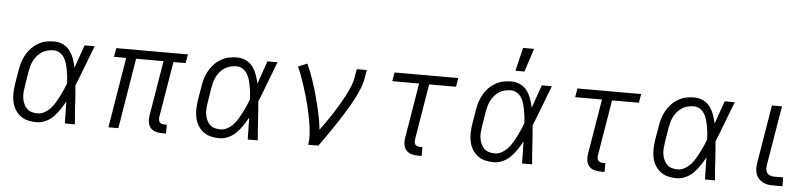

<svg xmlns="http://www.w3.org/2000/svg" viewBox="-45 -1000 5290 1255"><g transform="rotate(5 2600.0 -372.5)"><path d="M218 8Q189 8 161.5 1.5Q134 -5 112 -21.5Q90 -38 76 -61.5Q62 -85 56 -112.5Q50 -140 51 -169.5Q52 -199 56 -228L73 -328Q77 -354 85.5 -379Q94 -404 108 -428Q122 -452 141.5 -471.5Q161 -491 185.5 -504.5Q210 -518 236 -523Q262 -528 288 -528Q319 -528 346.5 -514.5Q374 -501 391 -477.5Q408 -454 418 -426Q428 -398 434 -369Q447 -407 460.5 -444.5Q474 -482 487 -520H553Q527 -454 502 -387Q477 -320 450 -254Q456 -191 459.5 -127Q463 -63 469 0H403Q402 -36 401.5 -72Q401 -108 400 -144Q385 -117 367.5 -90.5Q350 -64 328 -41.5Q306 -19 276.5 -5.5Q247 8 218 8ZM219 -50Q242 -50 264 -62Q286 -74 303 -92.5Q320 -111 332.5 -132Q345 -153 356 -174.5Q367 -196 377 -218.5Q387 -241 395 -263Q394 -285 391.5 -306.5Q389 -328 385 -349.5Q381 -371 375 -391.5Q369 -412 358 -429.5Q347 -447 329 -458.5Q311 -470 289 -470Q270 -470 250.5 -465.5Q231 -461 214 -450.5Q197 -440 183 -424.5Q169 -409 160 -391.5Q151 -374 146 -355.5Q141 -337 137 -318L121 -218Q118 -199 116.5 -179Q115 -159 118 -140Q121 -121 128.5 -104Q136 -87 149 -74Q162 -61 180.5 -55.5Q199 -50 219 -50Z M1042 8Q1020 8 1000 2.5Q980 -3 967 -17.5Q954 -32 950 -52.5Q946 -73 949 -94L1010 -462H830L754 0H689L765 -462H685L695 -520H1165L1155 -462H1075L1014 -94Q1013 -85 1014.5 -76.5Q1016 -68 1021 -61.5Q1026 -55 1034.5 -52.5Q1043 -50 1052 -50H1068L1067 8Z M1418 8Q1389 8 1361.5 1.5Q1334 -5 1312 -21.5Q1290 -38 1276 -61.5Q1262 -85 1256 -112.5Q1250 -140 1251 -169.5Q1252 -199 1256 -228L1273 -328Q1277 -354 1285.5 -379Q1294 -404 1308 -428Q1322 -452 1341.5 -471.5Q1361 -491 1385.5 -504.5Q1410 -518 1436 -523Q1462 -528 1488 -528Q1519 -528 1546.5 -514.5Q1574 -501 1591 -477.5Q1608 -454 1618 -426Q1628 -398 1634 -369Q1647 -407 1660.5 -444.5Q1674 -482 1687 -520H1753Q1727 -454 1702 -387Q1677 -320 1650 -254Q1656 -191 1659.5 -127Q1663 -63 1669 0H1603Q1602 -36 1601.5 -72Q1601 -108 1600 -144Q1585 -117 1567.5 -90.5Q1550 -64 1528 -41.5Q1506 -19 1476.5 -5.5Q1447 8 1418 8ZM1419 -50Q1442 -50 1464 -62Q1486 -74 1503 -92.5Q1520 -111 1532.5 -132Q1545 -153 1556 -174.5Q1567 -196 1577 -218.5Q1587 -241 1595 -263Q1594 -285 1591.5 -306.5Q1589 -328 1585 -349.5Q1581 -371 1575 -391.5Q1569 -412 1558 -429.5Q1547 -447 1529 -458.5Q1511 -470 1489 -470Q1470 -470 1450.5 -465.5Q1431 -461 1414 -450.5Q1397 -440 1383 -424.5Q1369 -409 1360 -391.5Q1351 -374 1346 -355.5Q1341 -337 1337 -318L1321 -218Q1318 -199 1316.5 -179Q1315 -159 1318 -140Q1321 -121 1328.5 -104Q1336 -87 1349 -74Q1362 -61 1380.5 -55.5Q1399 -50 1419 -50Z M2000 0Q2005 -34 2003 -67.5Q2001 -101 1996 -133.5Q1991 -166 1984.5 -197.5Q1978 -229 1970 -260.5Q1962 -292 1953 -323Q1944 -354 1934 -384.5Q1924 -415 1913 -445Q1902 -475 1889 -504L1948 -528Q1971 -478 1988.5 -426.5Q2006 -375 2020.5 -321.5Q2035 -268 2047 -214Q2059 -160 2065 -104Q2086 -133 2106 -161.5Q2126 -190 2145 -219.5Q2164 -249 2182 -279.5Q2200 -310 2216 -340.5Q2232 -371 2245.5 -403Q2259 -435 2264 -468L2273 -520H2339L2330 -468Q2325 -436 2313 -405Q2301 -374 2286 -343.5Q2271 -313 2254 -284Q2237 -255 2219 -226Q2201 -197 2182.5 -168.5Q2164 -140 2144.5 -111.5Q2125 -83 2105.5 -55.5Q2086 -28 2066 0Z M2745 8H2719Q2698 8 2678 2.5Q2658 -3 2644.5 -17.5Q2631 -32 2627 -52.5Q2623 -73 2626 -94L2687 -462H2511L2521 -520H2939L2929 -462H2753L2692 -94Q2691 -85 2692 -76.5Q2693 -68 2698.5 -61.5Q2704 -55 2712 -52.5Q2720 -50 2729 -50H2745Z M3218 8Q3189 8 3161.5 1.5Q3134 -5 3112 -21.5Q3090 -38 3076 -61.5Q3062 -85 3056 -112.5Q3050 -140 3051 -169.5Q3052 -199 3056 -228L3073 -328Q3077 -354 3085.5 -379Q3094 -404 3108 -428Q3122 -452 3141.5 -471.5Q3161 -491 3185.5 -504.5Q3210 -518 3236 -523Q3262 -528 3288 -528Q3319 -528 3346.5 -514.5Q3374 -501 3391 -477.5Q3408 -454 3418 -426Q3428 -398 3434 -369Q3447 -407 3460.5 -444.5Q3474 -482 3487 -520H3553Q3527 -454 3502 -387Q3477 -320 3450 -254Q3456 -191 3459.5 -127Q3463 -63 3469 0H3403Q3402 -36 3401.5 -72Q3401 -108 3400 -144Q3385 -117 3367.5 -90.5Q3350 -64 3328 -41.5Q3306 -19 3276.5 -5.5Q3247 8 3218 8ZM3219 -50Q3242 -50 3264 -62Q3286 -74 3303 -92.5Q3320 -111 3332.5 -132Q3345 -153 3356 -174.5Q3367 -196 3377 -218.5Q3387 -241 3395 -263Q3394 -285 3391.5 -306.5Q3389 -328 3385 -349.5Q3381 -371 3375 -391.5Q3369 -412 3358 -429.5Q3347 -447 3329 -458.5Q3311 -470 3289 -470Q3270 -470 3250.5 -465.5Q3231 -461 3214 -450.5Q3197 -440 3183 -424.5Q3169 -409 3160 -391.5Q3151 -374 3146 -355.5Q3141 -337 3137 -318L3121 -218Q3118 -199 3116.5 -179Q3115 -159 3118 -140Q3121 -121 3128.5 -104Q3136 -87 3149 -74Q3162 -61 3180.5 -55.5Q3199 -50 3219 -50ZM3307 -600 3344 -753H3416L3366 -600Z M3945 8H3919Q3898 8 3878 2.5Q3858 -3 3844.5 -17.5Q3831 -32 3827 -52.5Q3823 -73 3826 -94L3887 -462H3711L3721 -520H4139L4129 -462H3953L3892 -94Q3891 -85 3892 -76.5Q3893 -68 3898.5 -61.5Q3904 -55 3912 -52.5Q3920 -50 3929 -50H3945Z M4418 8Q4389 8 4361.5 1.5Q4334 -5 4312 -21.5Q4290 -38 4276 -61.5Q4262 -85 4256 -112.5Q4250 -140 4251 -169.5Q4252 -199 4256 -228L4273 -328Q4277 -354 4285.5 -379Q4294 -404 4308 -428Q4322 -452 4341.5 -471.5Q4361 -491 4385.5 -504.5Q4410 -518 4436 -523Q4462 -528 4488 -528Q4519 -528 4546.5 -514.5Q4574 -501 4591 -477.5Q4608 -454 4618 -426Q4628 -398 4634 -369Q4647 -407 4660.5 -444.5Q4674 -482 4687 -520H4753Q4727 -454 4702 -387Q4677 -320 4650 -254Q4656 -191 4659.5 -127Q4663 -63 4669 0H4603Q4602 -36 4601.5 -72Q4601 -108 4600 -144Q4585 -117 4567.5 -90.5Q4550 -64 4528 -41.5Q4506 -19 4476.5 -5.5Q4447 8 4418 8ZM4419 -50Q4442 -50 4464 -62Q4486 -74 4503 -92.5Q4520 -111 4532.5 -132Q4545 -153 4556 -174.5Q4567 -196 4577 -218.5Q4587 -241 4595 -263Q4594 -285 4591.5 -306.5Q4589 -328 4585 -349.5Q4581 -371 4575 -391.5Q4569 -412 4558 -429.5Q4547 -447 4529 -458.5Q4511 -470 4489 -470Q4470 -470 4450.5 -465.5Q4431 -461 4414 -450.5Q4397 -440 4383 -424.5Q4369 -409 4360 -391.5Q4351 -374 4346 -355.5Q4341 -337 4337 -318L4321 -218Q4318 -199 4316.5 -179Q4315 -159 4318 -140Q4321 -121 4328.5 -104Q4336 -87 4349 -74Q4362 -61 4380.5 -55.5Q4399 -50 4419 -50Z M5112 0H5050Q5032 0 5014 -3Q4996 -6 4980.5 -14.5Q4965 -23 4953.5 -36.5Q4942 -50 4936.5 -66.5Q4931 -83 4931 -101.5Q4931 -120 4934 -139L4997 -520H5063L4998 -130Q4996 -116 4996.5 -102.5Q4997 -89 5004.5 -78.5Q5012 -68 5024 -63Q5036 -58 5050 -58H5111Z"/></g></svg>

Font: Iosevka Aile Light Oblique
Style: Regular
Weight: 300
Italic angle: -9°
Designer: Belleve Invis
Foundry: Belleve Invis
Version: Version 31.1.0; ttfautohint (v1.8.4)